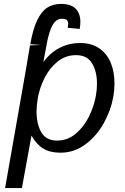

<svg xmlns="http://www.w3.org/2000/svg" viewBox="-20 -772 640 982"><path d="M133.5 -540 190 -542 135 -546Q148.5 -624 170.5 -669.2Q192.5 -714.5 222 -733.2Q251.5 -752 292 -752Q342 -752 366.5 -728Q391 -704 391 -660Q391 -641.5 387.5 -624L326.5 -630Q328.5 -646 328.5 -650Q328.5 -664 321.5 -670Q314.5 -676 296 -676Q267.5 -676 249.2 -644.2Q231 -612.5 218 -543H218.5L201.5 -454.5Q238 -503.5 286 -527.8Q334 -552 389.5 -552Q449 -552 488.5 -524.2Q528 -496.5 546.8 -450Q565.5 -403.5 565.5 -345.5Q565.5 -311.5 559.5 -277Q547 -207 510.2 -141.2Q473.5 -75.5 416.2 -33.2Q359 9 289 9Q235.5 9 200.8 -12.5Q166 -34 141 -78.5L92 190H6L75.5 -205Q96 -319.5 112 -413Q128 -506.5 133.5 -540ZM470.5 -283Q476 -313 476 -343.5Q476 -406.5 450.8 -448.2Q425.5 -490 369 -490Q315.5 -490 274.2 -456.8Q233 -423.5 207.5 -372.5Q182 -321.5 173 -268Q167 -232 167 -200.5Q167 -137 191.5 -95Q216 -53 272 -53Q325.5 -53 367.2 -88Q409 -123 435 -175.8Q461 -228.5 470.5 -283Z"/></svg>

Font: JuliaMono Italic
Style: Regular
Weight: 400
Italic angle: -9°
Monospace: yes
Designer: cormullion
Foundry: corm
Version: Version 0.049; ttfautohint (v1.8.4)